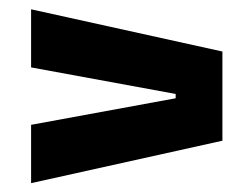

<svg xmlns="http://www.w3.org/2000/svg" viewBox="-20 -520 554 423"><path d="M367 -313 48.5 -371.5V-499.5L470 -406.5V-210L48.5 -116.5V-245L367 -303.5Z"/></svg>

Font: Anek Odia Medium
Style: Bold
Weight: 700
Version: Version 1.003